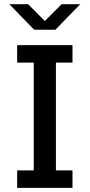

<svg xmlns="http://www.w3.org/2000/svg" viewBox="-20 -903 431 923"><path d="M62.5 0V-84H142.2V-602H62.5V-686H328.5V-602H248.8V-84H328.5V0ZM144.2 -760.2 25 -882.8H115.2L211.8 -785.5H179L276.2 -882.8H365.8L246.5 -760.2Z"/></svg>

Font: Chivo Medium
Style: Regular
Weight: 500
Designer: Hector Gatti
Foundry: Omnibus-Type
Version: Version 2.002